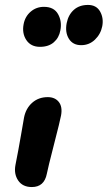

<svg xmlns="http://www.w3.org/2000/svg" viewBox="-20 -753 439 783"><path d="M311 -568.8Q276.9 -568.8 260.7 -595.2Q244.6 -621.6 252 -659.2Q258.8 -692.9 281.2 -712.9Q303.7 -732.9 338.9 -732.9Q373 -732.9 388.2 -706.1Q403.3 -679.2 397 -646Q390.6 -613.8 367.2 -591.3Q343.8 -568.8 311 -568.8ZM143.1 -562Q106 -562 87.6 -589.4Q69.3 -616.7 76.2 -653.8Q82 -685.5 105 -705.3Q127.9 -725.1 159.2 -725.1Q200.2 -725.1 216.8 -695.3Q233.4 -665.5 226.1 -628.9Q220.7 -599.1 199.5 -580.6Q178.2 -562 143.1 -562ZM109.9 9.8Q72.3 9.8 54.2 -16.8Q36.1 -43.5 43 -80.1Q55.2 -141.1 65.7 -202.6Q76.2 -264.2 78.1 -273.9Q85.4 -311 111.3 -334Q137.2 -356.9 174.8 -356.9Q204.1 -356.9 219.7 -337.4Q235.4 -317.9 229 -282.2Q225.1 -260.7 200.2 -164.1Q175.3 -67.4 170.9 -43.9Q160.2 9.8 109.9 9.8Z"/></svg>

Font: Shantell Sans Irregular
Style: Italic
Weight: 600
Italic angle: -11.31°
Designer: Stephen Nixon, Anya Danilova, Shantell Martin
Foundry: Arrow Type
Version: Version 1.006;[9816181b4]